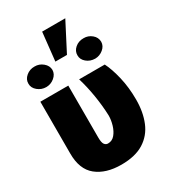

<svg xmlns="http://www.w3.org/2000/svg" viewBox="-216 -1004 998 1122"><g transform="rotate(-30 283.5 -443.5)"><path d="M38.1 -545.9H226.6V-196.3Q226.6 -160.6 236.1 -148.4Q245.6 -136.2 259.8 -136.7Q287.1 -136.7 305.7 -158.7Q324.2 -180.7 334 -213.4Q343.8 -246.1 343.8 -277.3Q341.3 -345.2 329.8 -415Q318.4 -484.9 299.8 -545.9H472.7Q495.6 -501 512.5 -429.9Q529.3 -358.9 529.3 -277.3Q529.3 -192.9 502.4 -127.9Q475.6 -63 417.5 -26.6Q359.4 9.8 265.6 9.8Q161.6 9.8 99.6 -40Q37.6 -89.8 38.1 -197.3ZM231.4 -705.1 252 -895.5H408.2L309.6 -705.1ZM30.3 -671.9Q29.8 -700.7 54.2 -721.2Q78.6 -741.7 111.3 -741.2Q142.6 -741.7 167.2 -721.2Q191.9 -700.7 192.4 -671.9Q191.9 -643.6 167.2 -623Q142.6 -602.5 111.3 -602.5Q79.6 -602.5 54.7 -623Q29.8 -643.6 30.3 -671.9ZM361.3 -671.9Q360.8 -700.7 384.5 -721.2Q408.2 -741.7 442.4 -741.2Q472.7 -741.7 496.8 -721.9Q521 -702.1 521.5 -671.9Q521 -643.6 496.8 -623.8Q472.7 -604 442.4 -603.5Q408.2 -604 384.5 -624.3Q360.8 -644.5 361.3 -671.9Z"/></g></svg>

Font: Inter Tight Black
Style: Regular
Weight: 900
Designer: Rasmus Andersson
Foundry: rsms
Version: Version 3.004; ttfautohint (v1.8.4.7-5d5b)